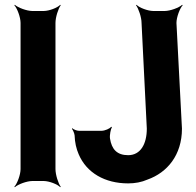

<svg xmlns="http://www.w3.org/2000/svg" viewBox="-20 -757 821 803"><path d="M212 -50V-661C212 -685 224 -722 234 -735L232 -737C221 -725 186 -711 162 -711H116C92 -711 55 -725 42 -737L40 -735C52 -722 66 -685 66 -661V-50C66 -26 52 11 40 24L42 26C55 14 92 0 116 0H162C186 0 221 14 232 26L234 24C224 11 212 -26 212 -50ZM516 -108C470 -108 447 -132 440 -178C438 -191 443 -217 448 -225L445 -227C440 -219 418 -210 405 -210H310C301 -210 287 -216 282 -221L281 -218C285 -213 291 -200 292 -191C293 -161 299 -135 309 -112C342 -34 419 10 516 10C545 10 572 5 597 -6C679 -35 741 -108 741 -219L718 -661C718 -685 732 -722 744 -735L742 -737C729 -725 692 -711 668 -711H622C598 -711 562 -725 551 -737L549 -735C559 -722 572 -685 572 -661L594 -219C594 -155 568 -108 516 -108Z"/></svg>

Font: Asimov
Style: EdgeNar
Weight: 500
Designer: Google
Version: Version 2.000980: 2014